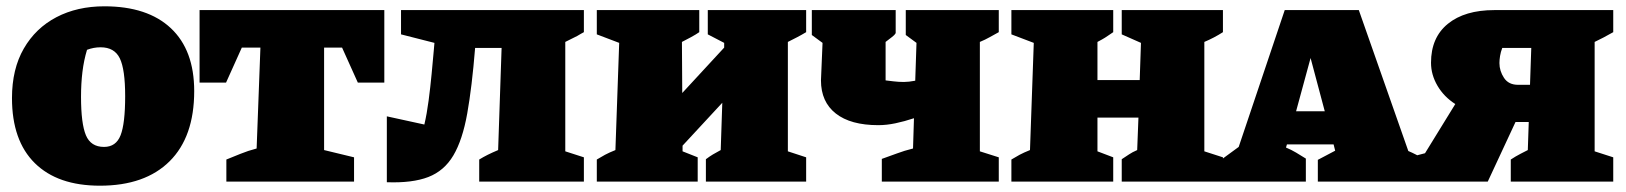

<svg xmlns="http://www.w3.org/2000/svg" viewBox="-20 -576 5159 609"><path d="M297 13Q163 13 90.5 -58.5Q18 -130 18 -265Q18 -357 55.5 -422Q93 -487 159 -521.5Q225 -556 311 -556Q448 -556 522 -486.5Q596 -417 596 -287Q596 -142 518 -64.5Q440 13 297 13ZM310 -110Q348 -110 362.5 -147Q377 -184 377 -271Q377 -356 360 -391Q343 -426 299 -426Q277 -426 256 -418Q246 -385 241.5 -348Q237 -311 237 -269Q237 -184 252.5 -147Q268 -110 310 -110Z M1199 -544V-314H1115L1065 -425H1008V-100L1103 -77V0H698V-70Q718 -78 742.5 -88Q767 -98 794 -105L806 -425H747L697 -314H613V-544Z M1207 2V-207L1326 -181Q1334 -215 1339.5 -257Q1345 -299 1349 -341Q1353 -383 1356 -417L1358 -440L1252 -467V-544H1832V-474Q1824 -470 1822 -468.5Q1820 -467 1811 -462Q1802 -457 1773 -443V-96L1832 -77V0H1500V-70Q1513 -78 1527 -85Q1541 -92 1560 -100L1571 -424H1487Q1477 -300 1462 -216Q1447 -132 1418 -83Q1389 -34 1338.5 -14.5Q1288 5 1207 2Z M1873 0V-70Q1886 -78 1899 -85Q1912 -92 1932 -100L1944 -440L1873 -467V-544H2198V-474Q2188 -467 2172.5 -458.5Q2157 -450 2143 -443L2144 -281L2277 -425V-440L2225 -467V-544H2537V-474Q2522 -465 2507.5 -457.5Q2493 -450 2479 -443V-96L2537 -77V0H2219V-71Q2231 -80 2241 -86Q2251 -92 2266 -100L2271 -250L2145 -114V-96L2193 -77V0Z M2777 0V-72Q2803 -81 2825.5 -89.5Q2848 -98 2876 -105L2879 -201Q2849 -191 2820.5 -185Q2792 -179 2766 -179Q2678 -179 2631 -216Q2584 -253 2584 -321L2589 -440L2555 -465V-544H2821V-471Q2817 -464 2808.5 -458Q2800 -452 2789 -443V-321Q2798 -320 2814 -318Q2830 -316 2847 -316Q2862 -316 2883 -320L2887 -440L2853 -465V-544H3148V-474Q3135 -467 3120 -458.5Q3105 -450 3088 -443V-96L3148 -77V0Z M3188 0V-70Q3201 -78 3214 -85Q3227 -92 3247 -100L3259 -440L3188 -467V-544H3511V-474Q3502 -468 3497 -464.5Q3492 -461 3485 -456.5Q3478 -452 3461 -443V-322H3595L3599 -440L3538 -467V-544H3859V-474Q3831 -456 3800 -443V-96L3859 -77V0H3538V-71Q3552 -80 3561.5 -86.5Q3571 -93 3587 -100L3591 -203H3461V-96L3511 -77V0Z M4447 -97Q4459 -92 4471.5 -85.5Q4484 -79 4495 -73V0H4160V-69L4215 -98L4210 -118H4062L4059 -108Q4076 -101 4091 -92Q4106 -83 4122 -73V0H3853V-69L3909 -110L4055 -544H4290ZM4091 -223H4182L4137 -392Z M4454 0V-78L4500 -90L4596 -246Q4560 -269 4539.5 -304Q4519 -339 4519 -377Q4519 -457 4572.5 -500.5Q4626 -544 4720 -544H5097V-474Q5083 -466 5066 -457Q5049 -448 5038 -443V-96L5097 -77V0H4772V-70Q4787 -80 4803.5 -88.5Q4820 -97 4826 -100L4829 -189H4787L4699 0ZM4795 -307H4833L4837 -424H4745Q4740 -411 4738 -398.5Q4736 -386 4736 -376Q4736 -351 4750.5 -329Q4765 -307 4795 -307Z"/></svg>

Font: Piazzolla SC Black
Style: Regular
Weight: 900
Designer: Juan Pablo del Peral
Foundry: Huerta Tipografica
Version: Version 1.330